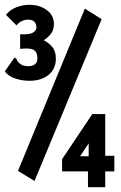

<svg xmlns="http://www.w3.org/2000/svg" viewBox="-33 -711 503 801"><path d="M90 -374Q59 -374 30.5 -383.5Q2 -393 -13 -413L22 -463L28 -471L36 -465Q38 -458 42 -453Q46 -448 58 -440Q70 -435 86 -435Q103 -435 113 -443Q123 -451 123 -468Q123 -494 107 -503Q91 -512 51 -507V-568Q90 -566 104.5 -575Q119 -584 119 -597Q119 -611 110.5 -620Q102 -629 85 -629Q71 -629 58 -623Q45 -617 36 -605L-8 -649Q9 -671 36 -681Q63 -691 90 -691Q132 -691 162 -669Q192 -647 192 -611Q192 -584 177 -567Q162 -550 149 -543Q166 -536 183 -517.5Q200 -499 200 -466Q200 -424 170 -399Q140 -374 90 -374ZM111 44 42 2 321 -675 391 -631ZM334 4H226V-47L352 -235H406V-61H444V4H406V70H334ZM337 -59V-113L301 -59Z"/></svg>

Font: Inconsolata SemiCondensed Black
Style: Regular
Weight: 900
Width: 4
Monospace: yes
Designer: Raph Levien, Cyreal, Brenton Simpson
Foundry: Raph Levien, Cyreal, Google
Version: Version 3.001; ttfautohint (v1.8.2.53-6de2)